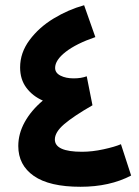

<svg xmlns="http://www.w3.org/2000/svg" viewBox="-20 -709 532 735"><path d="M482 -37Q400 6 288 6Q169 6 109.5 -35.5Q50 -77 50 -150Q50 -197 74.5 -241.5Q99 -286 144 -324Q105 -341 81 -373Q57 -405 57 -451Q57 -507 93 -555.5Q129 -604 185 -638Q241 -672 302 -689L345 -567Q272 -542 231.5 -510.5Q191 -479 191 -449Q191 -430 211.5 -419.5Q232 -409 262 -409Q291 -409 312 -417L334 -306Q261 -264 225.5 -233.5Q190 -203 190 -175Q190 -128 294 -128Q333 -128 376.5 -137.5Q420 -147 443 -157Z"/></svg>

Font: Noto Sans Arabic
Style: Bold
Weight: 700
Designer: Nadine Chahine
Foundry: Monotype Imaging Inc.
Version: Version 1.001